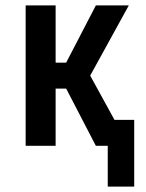

<svg xmlns="http://www.w3.org/2000/svg" viewBox="-20 -540 540 711"><path d="M379 151V0H335L225 -212H186V0H75V-520H186V-308H225L335 -520H457L314 -260L404 -96H477V151Z"/></svg>

Font: Iosevka Term Curly
Style: Bold
Weight: 700
Designer: Belleve Invis
Foundry: Belleve Invis
Version: Version 32.3.0